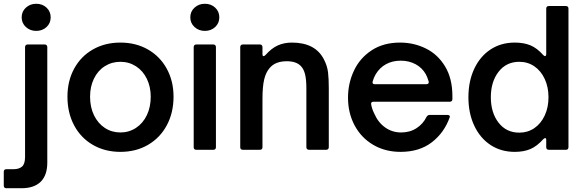

<svg xmlns="http://www.w3.org/2000/svg" viewBox="-68 -795 3102 1019"><path d="M-34 204Q-48 204 -48 190V117Q-48 103 -34 103H4Q33 103 49 89Q65 75 65 38V-545Q65 -551 68.5 -555Q72 -559 79 -559H169Q176 -559 179.5 -555Q183 -551 183 -545V68Q183 135 148 169.5Q113 204 46 204ZM47 -703Q47 -734 69.5 -754.5Q92 -775 124 -775Q157 -775 179 -754.5Q201 -734 201 -703Q201 -672 179 -651.5Q157 -631 124 -631Q92 -631 69.5 -651.5Q47 -672 47 -703Z M290 -282Q290 -365 325.5 -430.5Q361 -496 425 -532.5Q489 -569 571 -569Q653 -569 717 -532.5Q781 -496 817 -430.5Q853 -365 853 -282Q853 -197 817.5 -130.5Q782 -64 718 -26.5Q654 11 571 11Q489 11 425 -26Q361 -63 325.5 -129.5Q290 -196 290 -282ZM732 -282Q732 -334 711.5 -376.5Q691 -419 654 -443Q617 -467 571 -467Q525 -467 488 -443.5Q451 -420 430.5 -377.5Q410 -335 410 -282Q410 -226 431 -183Q452 -140 488.5 -116Q525 -92 571 -92Q617 -92 654 -116.5Q691 -141 711.5 -184Q732 -227 732 -282Z M974 0Q960 0 960 -14V-545Q960 -551 963.5 -555Q967 -559 974 -559H1064Q1071 -559 1074.5 -555Q1078 -551 1078 -545V-14Q1078 0 1064 0ZM942 -703Q942 -734 964.5 -754.5Q987 -775 1019 -775Q1052 -775 1074 -754.5Q1096 -734 1096 -703Q1096 -672 1074 -651.5Q1052 -631 1019 -631Q987 -631 964.5 -651.5Q942 -672 942 -703Z M1221 0Q1207 0 1207 -14V-545Q1207 -551 1210.5 -555Q1214 -559 1221 -559H1311Q1318 -559 1321.5 -555Q1325 -551 1325 -545V-508Q1325 -497 1331 -497Q1335 -497 1341 -503Q1373 -539 1406.5 -554Q1440 -569 1481 -569Q1607 -569 1652 -478Q1669 -445 1673 -411Q1677 -377 1677 -327V-14Q1677 -7 1673 -3.5Q1669 0 1663 0H1572Q1566 0 1562 -3.5Q1558 -7 1558 -14V-327Q1558 -371 1551.5 -399Q1545 -427 1530 -443Q1506 -470 1454 -470Q1393 -470 1363 -434Q1343 -411 1334 -373Q1325 -335 1325 -269V-14Q1325 0 1311 0Z M1779 -277Q1779 -353 1810.5 -420Q1842 -487 1904.5 -528Q1967 -569 2055 -569Q2129 -569 2192.5 -537.5Q2256 -506 2294.5 -442Q2333 -378 2333 -285V-269Q2333 -262 2329 -258.5Q2325 -255 2319 -255H1914Q1899 -255 1902 -240Q1906 -217 1918 -193Q1938 -146 1975.5 -119Q2013 -92 2061 -92Q2108 -92 2143 -115Q2178 -138 2196 -175Q2202 -185 2212 -185H2306Q2314 -185 2317.5 -181.5Q2321 -178 2319 -173Q2290 -91 2224 -40Q2158 11 2058 11Q1976 11 1912.5 -26.5Q1849 -64 1814 -129.5Q1779 -195 1779 -277ZM2194 -348Q2202 -348 2205.5 -352Q2209 -356 2207 -363Q2199 -389 2192 -401Q2172 -436 2137 -454.5Q2102 -473 2059 -473Q2015 -473 1981 -454.5Q1947 -436 1926 -401Q1915 -382 1910 -363Q1909 -361 1909 -358Q1909 -348 1922 -348Z M2418 -279Q2418 -364 2449 -430Q2480 -496 2535.5 -532.5Q2591 -569 2664 -569Q2712 -569 2747 -554.5Q2782 -540 2815 -503Q2820 -497 2825 -497Q2827 -497 2829 -500Q2831 -503 2831 -508V-749Q2831 -763 2845 -763H2935Q2949 -763 2949 -749V-14Q2949 0 2935 0H2845Q2831 0 2831 -14V-53Q2831 -62 2825 -62Q2821 -62 2815 -56Q2782 -19 2747 -4Q2712 11 2664 11Q2591 11 2535.5 -25.5Q2480 -62 2449 -128Q2418 -194 2418 -279ZM2843 -279Q2843 -333 2823 -376Q2803 -419 2768 -443Q2733 -467 2688 -467Q2619 -467 2578 -414Q2537 -361 2537 -279Q2537 -197 2578 -144Q2619 -91 2688 -91Q2733 -91 2768 -115Q2803 -139 2823 -182Q2843 -225 2843 -279Z"/></svg>

Font: Open Sauce Two SemiBold
Style: Regular
Weight: 600
Designer: Alfredo Marco Pradil
Foundry: Creative Sauce Fz LLC
Version: Version 1.477